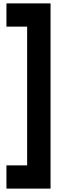

<svg xmlns="http://www.w3.org/2000/svg" viewBox="-20 -907 403 1132"><path d="M278 -887V205H18V68H140V-750H18V-887Z"/></svg>

Font: Yaldevi ExtraLight
Style: Bold
Weight: 700
Version: Version 1.100